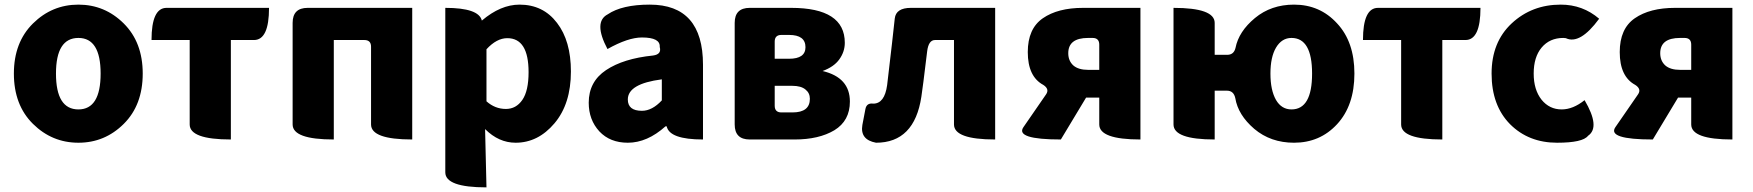

<svg xmlns="http://www.w3.org/2000/svg" viewBox="-20 -603 7580 830"><path d="M40 -285Q40 -420 122.5 -501.5Q205 -583 319 -583Q433 -583 515 -501.5Q597 -420 597 -285Q597 -149 515 -67.5Q433 14 319 14Q205 14 122.5 -67.5Q40 -149 40 -285ZM319 -130Q415 -130 415 -285Q415 -439 319 -439Q222 -439 222 -285Q222 -130 319 -130Z M978 0Q800 0 800 -65V-430H635Q635 -569 700 -569H1143Q1143 -430 1078 -430H978V0Z M1423 0Q1245 0 1245 -65V-504Q1245 -569 1310 -569H1762V0Q1584 0 1584 -65V-401Q1584 -430 1555 -430H1423V0Z M2083 207Q1905 207 1905 142V-569Q2050 -569 2063 -514Q2144 -583 2226 -583Q2328 -583 2388 -504Q2448 -426 2448 -294Q2448 -154 2377 -70Q2306 14 2209 14Q2136 14 2077 -45L2083 207ZM2167 -132Q2211 -132 2238 -171Q2265 -210 2265 -291Q2265 -438 2173 -438Q2127 -438 2083 -390V-165Q2120 -132 2167 -132Z M2694 14Q2617 14 2571 -35Q2525 -85 2525 -159Q2525 -250 2600 -300Q2675 -350 2803 -363Q2841 -368 2832 -400Q2835 -441 2755 -441Q2695 -441 2606 -391Q2544 -508 2607 -541Q2669 -583 2789 -583Q3019 -583 3019 -323V0Q2874 0 2862 -57H2857Q2778 14 2694 14ZM2755 -124Q2799 -124 2841 -169V-260Q2694 -241 2694 -173Q2694 -124 2755 -124Z M3221 0Q3156 0 3156 -65V-504Q3156 -569 3221 -569H3400Q3632 -569 3632 -418Q3632 -379 3608 -346Q3585 -314 3536 -296Q3654 -268 3654 -164Q3654 -81 3587 -40Q3520 0 3415 0ZM3329 -349H3391Q3462 -349 3462 -399Q3462 -452 3391 -452H3358Q3329 -452 3329 -423ZM3329 -146Q3329 -117 3358 -117H3406Q3481 -117 3481 -176Q3481 -201 3462 -216Q3443 -232 3405 -232H3329Z M3767 14Q3697 1 3708 -63L3721 -131Q3726 -159 3755 -155Q3804 -155 3815 -235Q3823 -298 3836 -415Q3849 -532 3848 -523Q3853 -569 3918 -569H4282V0Q4104 0 4104 -65V-430H4022Q3994 -430 3988 -381Q3968 -215 3963 -185Q3933 14 3767 14Z M4910 0Q4732 0 4732 -65V-181H4675L4566 0Q4368 0 4404 -53L4502 -195Q4518 -218 4490 -236Q4423 -272 4423 -378Q4423 -479 4488 -524Q4553 -569 4662 -569H4910V0ZM4684 -301H4732V-410Q4732 -439 4703 -439H4684Q4598 -439 4598 -373Q4598 -340 4620 -320Q4642 -301 4684 -301Z M5563 -130Q5652 -130 5652 -285Q5652 -439 5563 -439Q5521 -439 5496 -397Q5472 -356 5472 -285Q5472 -213 5496 -171Q5520 -130 5563 -130ZM5574 14Q5473 14 5402 -46Q5332 -106 5320 -179Q5313 -211 5284 -211H5231V0Q5053 0 5053 -65V-569Q5231 -569 5231 -504V-366H5285Q5314 -366 5321 -396Q5335 -467 5405 -525Q5475 -583 5574 -583Q5686 -583 5760 -502Q5835 -422 5835 -285Q5835 -147 5760 -66Q5686 14 5574 14Z M6215 0Q6037 0 6037 -65V-430H5872Q5872 -569 5937 -569H6380Q6380 -430 6315 -430H6215V0Z M6711 14Q6588 14 6508 -66Q6428 -147 6428 -285Q6428 -421 6515 -502Q6602 -583 6727 -583Q6822 -583 6893 -522Q6810 -409 6749 -438L6738 -439Q6679 -439 6644 -397Q6610 -356 6610 -285Q6610 -215 6644 -172Q6678 -130 6731 -130Q6780 -130 6830 -170Q6899 -53 6845 -16Q6822 14 6711 14Z M7469 0Q7291 0 7291 -65V-181H7234L7125 0Q6927 0 6963 -53L7061 -195Q7077 -218 7049 -236Q6982 -272 6982 -378Q6982 -479 7047 -524Q7112 -569 7221 -569H7469V0ZM7243 -301H7291V-410Q7291 -439 7262 -439H7243Q7157 -439 7157 -373Q7157 -340 7179 -320Q7201 -301 7243 -301Z"/></svg>

Font: Swei Half Moon CJK SC
Style: Black
Weight: 900
Version: Version 2.071